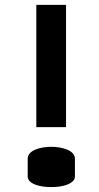

<svg xmlns="http://www.w3.org/2000/svg" viewBox="-20 -762 403 782"><path d="M188.5 -164.1Q206.1 -164.1 223.4 -161.1Q240.7 -158.2 254.4 -152.3Q268.1 -146.5 276.6 -137.2Q285.2 -127.9 285.2 -115.2V-43.9Q285.2 -32.2 276.6 -23.9Q268.1 -15.6 254.4 -10.3Q240.7 -4.9 223.4 -2.4Q206.1 0 188.5 0Q170.9 0 153.8 -2.4Q136.7 -4.9 123 -10.3Q109.4 -15.6 101.1 -23.9Q92.8 -32.2 92.8 -43.9V-115.2Q92.8 -127.9 101.1 -137.2Q109.4 -146.5 123 -152.3Q136.7 -158.2 153.8 -161.1Q170.9 -164.1 188.5 -164.1ZM249 -742.2V-244.1H127.9V-742.2Z"/></svg>

Font: Revalia
Style: Regular
Weight: 400
Designer: Johan Kallas, Mihkel Virkus
Foundry: Johan Kallas, Mihkel Virkus
Version: Version 1.001